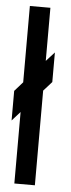

<svg xmlns="http://www.w3.org/2000/svg" viewBox="-53 -763 291 792"><g transform="rotate(5 92.0 -367.5)"><path d="M38 0H123V-392L157.5 -430.5V-553L123 -515V-735H38V-419L4 -380.5V-258L38 -296Z"/></g></svg>

Font: League Gothic SemiCondensed
Style: Regular
Weight: 400
Width: 4
Designer: The League of Moveable Type
Version: Version 1.600; ttfautohint (v1.8.3)